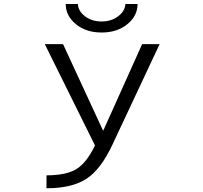

<svg xmlns="http://www.w3.org/2000/svg" viewBox="-20 -957 1040 986"><path d="M210 -730.5H303.7L508.8 -287.1H510.7L710 -730.5H799.8L558.6 -216.8Q499 -87.9 424.3 -39.1Q349.6 9.8 218.8 9.8V-56.6Q320.3 -56.6 372.6 -88.9Q424.8 -121.1 467.8 -210ZM624 -936.5H686.5Q686.5 -876 634.3 -833Q582 -790 502 -790Q421.9 -790 369.6 -833Q317.4 -876 317.4 -936.5H379.9Q381.8 -899.4 417 -873Q452.1 -846.7 502 -846.7Q551.8 -846.7 586.9 -873.5Q622.1 -900.4 624 -936.5Z"/></svg>

Font: Gen Shin Gothic Monospace Normal
Style: Regular
Weight: 350
Designer: [Source Han Sans]
Ryoko NISHIZUKA  (kana & ideographs); Paul D. Hunt (Latin, Greek & Cyrillic); Wenlong ZHANG  (bopomofo
Version: Version 1.002.20150607